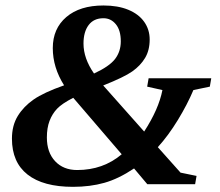

<svg xmlns="http://www.w3.org/2000/svg" viewBox="-20 -685 818 714"><path d="M536.6 -538.1Q536.6 -498 519.5 -469.5Q502.4 -440.9 471.9 -419.4Q441.4 -397.9 363.8 -367.2L516.1 -195.8Q570.3 -279.3 584 -350.1L527.3 -362.8L532.7 -394H765.6L760.3 -362.8L699.2 -350.1Q676.8 -296.9 641.4 -238.8Q606 -180.7 566.9 -137.7L651.4 -43L710.9 -30.8L705.6 0H527.8L478.5 -58.6Q420.9 -20 367.9 -5.1Q314.9 9.8 251.5 9.8Q140.6 9.8 82.5 -35.9Q24.4 -81.5 24.4 -169.4Q24.4 -218.3 46.1 -253.7Q67.9 -289.1 105 -314.9Q142.1 -340.8 218.3 -367.7Q176.3 -434.1 176.3 -506.3Q176.3 -578.6 226.6 -621.6Q276.9 -664.6 364.7 -664.6Q418.5 -664.6 457 -648.7Q495.6 -632.8 516.1 -604Q536.6 -575.2 536.6 -538.1ZM252.4 -321.3Q210.4 -299.8 192.4 -280.8Q174.3 -261.7 164.3 -235.6Q154.3 -209.5 154.3 -173.8Q154.3 -118.2 185.1 -85.4Q215.8 -52.7 267.1 -52.7Q363.3 -52.7 432.6 -111.3ZM290.5 -522.9Q290.5 -467.8 329.6 -411.6Q386.7 -438 408 -465.8Q429.2 -493.7 429.2 -531.2Q429.2 -572.3 410.9 -594.7Q392.6 -617.2 364.7 -617.2Q328.6 -617.2 309.6 -591.8Q290.5 -566.4 290.5 -522.9Z"/></svg>

Font: Tinos
Style: Bold Italic
Weight: 700
Italic angle: -16.333°
Designer: Steve Matteson
Foundry: Monotype Imaging Inc.
Version: Version 1.23